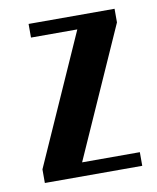

<svg xmlns="http://www.w3.org/2000/svg" viewBox="-63 -546 486 596"><g transform="rotate(-10 179.5 -247.5)"><path d="M31 0V-43L213 -452H67V-495H338V-452L156 -43H338V0Z"/></g></svg>

Font: Moniqa ExtBd Paragraph
Style: Regular
Weight: 800
Designer: Rajesh Rajput
Foundry: Rajesh Rajput
Version: Version 1.000